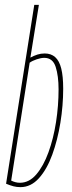

<svg xmlns="http://www.w3.org/2000/svg" viewBox="-20 -760 298 790"><path d="M140 -740 105 -523Q120 -531 134 -535.5Q148 -540 164 -540Q190 -540 207 -525Q224 -510 232 -478Q240 -446 240 -395Q240 -326 228.5 -255Q217 -184 195 -123.5Q173 -63 140 -26.5Q107 10 64 10Q49 10 35.5 6.5Q22 3 5 -4L121 -740ZM162 -522Q149 -522 131 -516Q113 -510 102 -502L26 -17Q34 -13 43 -10.5Q52 -8 62 -8Q100 -8 129.5 -42.5Q159 -77 179.5 -133.5Q200 -190 210.5 -257.5Q221 -325 221 -392Q221 -448 209 -485Q197 -522 162 -522Z"/></svg>

Font: Georama
Style: Italic
Weight: 400
Width: 2
Italic angle: -9°
Designer: Jean-Baptiste Levee
Foundry: Production Type
Version: Version 1.000